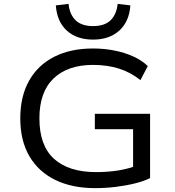

<svg xmlns="http://www.w3.org/2000/svg" viewBox="-20 -965 905 994"><path d="M473 9Q353 9 266 -33.5Q179 -76 132 -156.5Q85 -237 85 -352Q85 -466 130.5 -547Q176 -628 260.5 -671Q345 -714 461 -714Q519 -714 572 -703.5Q625 -693 669.5 -673Q714 -653 745 -623L707 -550Q656 -591 595.5 -610Q535 -629 461 -629Q331 -629 257.5 -559Q184 -489 184 -352Q184 -211 260 -142.5Q336 -74 478 -74Q540 -74 595 -83Q650 -92 695 -111L669 -67V-296H471V-376H757V-43Q725 -27 678.5 -15.5Q632 -4 579 2.5Q526 9 473 9ZM462 -760Q377 -760 326 -806.5Q275 -853 269 -937L335 -945Q340 -891 371 -860.5Q402 -830 461 -830Q523 -830 553.5 -861Q584 -892 589 -945L655 -937Q649 -853 597.5 -806.5Q546 -760 462 -760Z"/></svg>

Font: Nunito Sans 7pt SemiExpanded
Style: Regular
Weight: 400
Width: 6
Designer: Vernon Adams
Foundry: Vernon Adams
Version: Version 3.101;gftools[0.9.27]